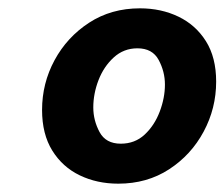

<svg xmlns="http://www.w3.org/2000/svg" viewBox="-20 -735 539 461"><path d="M264 -294Q213 -294 171.5 -314Q130 -334 105.5 -373.5Q81 -413 81 -471Q81 -535 111 -590.5Q141 -646 194 -680.5Q247 -715 316 -715Q367 -715 408.5 -695Q450 -675 474.5 -636Q499 -597 499 -539Q499 -475 469 -419Q439 -363 386 -328.5Q333 -294 264 -294ZM270 -390Q304 -390 327.5 -412Q351 -434 363.5 -467Q376 -500 376 -532Q376 -563 361 -591Q346 -619 310 -619Q277 -619 253 -597Q229 -575 216.5 -542.5Q204 -510 204 -477Q204 -446 219 -418Q234 -390 270 -390Z"/></svg>

Font: Wix Madefor Text
Style: Bold Italic
Weight: 700
Italic angle: -12°
Designer: Dalton Maag Ltd
Foundry: Dalton Maag Ltd
Version: Version 3.100